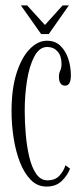

<svg xmlns="http://www.w3.org/2000/svg" viewBox="-20 -677 309 707"><path d="M151.5 10Q117.5 10 93.2 -14.8Q69 -39.5 53.2 -80.2Q37.5 -121 30 -170Q22.5 -219 22.5 -267Q22.5 -350.5 41.2 -408.5Q60 -466.5 89.8 -496.8Q119.5 -527 153 -527Q183 -527 202.5 -508.2Q222 -489.5 231.5 -460.2Q241 -431 241 -399.5Q241 -361.5 219.5 -361.5Q208 -361.5 202.5 -370.5Q197 -379.5 197 -393.5Q197 -407.5 201.8 -417Q206.5 -426.5 206.5 -442Q206.5 -471.5 191.8 -487.8Q177 -504 154 -504Q125 -504 106.5 -469.2Q88 -434.5 79.5 -380.5Q71 -326.5 71 -269.5Q71 -228.5 74.8 -183.8Q78.5 -139 87.5 -100.2Q96.5 -61.5 113 -37.2Q129.5 -13 155 -13Q183 -13 198.8 -30Q214.5 -47 221 -68.5L238 -56Q229 -32 207.8 -11Q186.5 10 151.5 10ZM131.5 -551.5 57 -657H80L145.5 -585L210.5 -657H233.5L159.5 -551.5Z"/></svg>

Font: Imbue 50pt ExtraLight
Style: Regular
Weight: 200
Designer: Tyler Finck
Foundry: Etcetera Type Company
Version: Version 1.102; ttfautohint (v1.8.3)